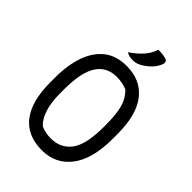

<svg xmlns="http://www.w3.org/2000/svg" viewBox="-269 -1048 1187 1187"><g transform="rotate(45 325.0 -454.5)"><path d="M327 -720Q451 -720 518 -634.5Q585 -549 585 -382V-342Q585 -164 515 -72Q445 20 325 20Q196 20 130.5 -65.5Q65 -151 65 -314V-354Q65 -466 94 -548Q123 -630 181 -675Q239 -720 327 -720ZM156 -312Q156 -228 174.5 -172.5Q193 -117 225 -89Q245 -80 266 -75.5Q287 -71 313 -71Q399 -71 446.5 -135.5Q494 -200 494 -351V-368Q494 -462 479 -517.5Q464 -573 423 -612Q381 -629 332 -629Q245 -629 200.5 -560.5Q156 -492 156 -344ZM395 -929Q418 -929 434 -927Q450 -925 465 -920Q477 -916 479.5 -906.5Q482 -897 478 -886Q466 -855 441.5 -829.5Q417 -804 383 -785Q358 -771 327 -771Q313 -771 300 -774Q287 -777 273 -785Q320 -817 351 -852Q382 -887 395 -929Z"/></g></svg>

Font: Recursive Sn Csl St
Style: Regular
Weight: 400
Version: Version 1.079;hotconv 1.0.112;makeotfexe 2.5.65598; ttfautoh